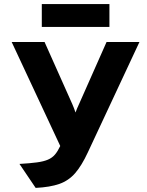

<svg xmlns="http://www.w3.org/2000/svg" viewBox="-20 -905 716 937"><path d="M154 12 75 -105Q127 -108 160.2 -112.5Q193.5 -117 214.2 -126Q235 -135 248.5 -151Q262 -167 274 -192.5L37 -700H197.5L333 -396.5Q337.5 -386.5 341.2 -376.5Q345 -366.5 348.5 -356Q356 -376.5 365.5 -396.5L500 -700H660.5L408.5 -161Q378.5 -96.5 346.8 -60Q315 -23.5 269.8 -7.5Q224.5 8.5 154 12ZM184 -773.5V-885H514V-773.5Z"/></svg>

Font: Overpass ExtraBold
Style: Regular
Weight: 800
Designer: Delve Withrington, Dave Bailey, Thomas Jockin
Foundry: Delve Fonts LLC
Version: Version 4.000; ttfautohint (v1.8.3)